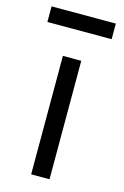

<svg xmlns="http://www.w3.org/2000/svg" viewBox="-111 -756 521 808"><g transform="rotate(15 150.0 -352.5)"><path d="M110 -516H190V0H110ZM10 -705H290V-637H10Z"/></g></svg>

Font: iA Writer Quattro V
Style: Regular
Weight: 400
Designer: Mike Abbink, Paul van der Laan, Pieter van Rosmalen, Oliver Reichenstein
Foundry: Information Architects Inc.
Version: Version 2.000